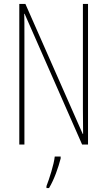

<svg xmlns="http://www.w3.org/2000/svg" viewBox="-20 -734 544 975"><path d="M427 0V-714H401V-181C401 -152 402 -99 402 -54H400L109 -714H78V0H104V-548C104 -604 104 -637 103 -664H105L397 0ZM288 71V61H258C254 101 230 175 216 211V221H229C256 176 276 117 288 71Z"/></svg>

Font: Noto Sans Gurmukhi UI ExtraCondensed Thin
Style: Regular
Weight: 100
Width: 2
Designer: Jelle Bosma - Monotype Design Team
Foundry: Monotype Imaging Inc.
Version: Version 2.004